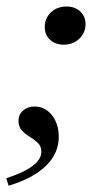

<svg xmlns="http://www.w3.org/2000/svg" viewBox="-30 -446 324 596"><path d="M167.7 -307.3Q141.9 -307.3 125.4 -322.6Q108.9 -337.9 108.9 -362.1Q108.9 -389.5 128.2 -407.7Q147.6 -425.8 176.6 -425.8Q202.4 -425.8 219 -410.5Q235.5 -395.2 235.5 -371Q235.5 -344.4 216.1 -325.8Q196.8 -307.3 167.7 -307.3ZM-3.2 130.6 -10.5 107.3Q44.4 89.5 71.4 69Q98.4 48.4 98.4 25Q98.4 8.1 87.5 -2.4Q76.6 -12.9 62.5 -21.4Q48.4 -29.8 37.9 -41.1Q27.4 -52.4 27.4 -71Q27.4 -90.3 41.5 -102.8Q55.6 -115.3 77.4 -115.3Q109.7 -115.3 131 -88.7Q152.4 -62.1 152.4 -21Q152.4 29.8 112.9 68.5Q73.4 107.3 -3.2 130.6Z"/></svg>

Font: Playfair 12pt Light
Style: Italic
Weight: 300
Italic angle: -15.6°
Designer: Claus Eggers Sørensen
Foundry: Claus Eggers Sørensen
Version: Version 2.000;gftools[0.9.28]